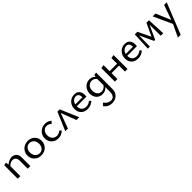

<svg xmlns="http://www.w3.org/2000/svg" viewBox="456 -2125 4115 4115"><g transform="rotate(-45 2514.0 -67.0)"><path d="M457 -266V0H378V-239Q378 -297 352 -330Q326 -363 278 -363Q245 -363 211 -347Q177 -331 153 -300V0H74V-409L139 -423L149 -352Q183 -386 225.5 -404Q268 -422 311 -422Q376 -422 416.5 -380Q457 -338 457 -266Z M572 -202Q572 -265 601.5 -315Q631 -365 683 -393.5Q735 -422 800 -422Q860 -422 908.5 -395Q957 -368 984.5 -320.5Q1012 -273 1012 -214Q1012 -151 983 -101Q954 -51 902.5 -23Q851 5 786 5Q725 5 676 -22Q627 -49 599.5 -96Q572 -143 572 -202ZM929 -206Q929 -277 889 -320.5Q849 -364 789 -364Q728 -364 692 -320Q656 -276 656 -211Q656 -140 696 -96Q736 -52 796 -52Q857 -52 893 -96.5Q929 -141 929 -206Z M1095 -202Q1095 -264 1124.5 -314Q1154 -364 1205.5 -392.5Q1257 -421 1320 -421Q1403 -421 1465 -367L1419 -316Q1368 -364 1310 -364Q1250 -364 1214 -319.5Q1178 -275 1178 -210Q1178 -140 1218.5 -97.5Q1259 -55 1320 -55Q1382 -55 1433 -101L1471 -63Q1403 6 1306 6Q1246 6 1197.5 -20.5Q1149 -47 1122 -94.5Q1095 -142 1095 -202Z M1854 0 1722 -344 1595 0H1515L1692 -416H1761L1938 0Z M2369 -64Q2295 5 2194 5Q2102 5 2046 -48.5Q1990 -102 1990 -195Q1990 -260 2018.5 -312Q2047 -364 2097 -393Q2147 -422 2208 -422Q2283 -422 2322.5 -377Q2362 -332 2362 -254Q2362 -219 2359 -203H2066Q2066 -132 2103 -92Q2140 -52 2207 -52Q2276 -52 2334 -101ZM2072 -254H2290Q2288 -369 2203 -369Q2155 -369 2119.5 -337.5Q2084 -306 2072 -254Z M2870 -423V71Q2870 143 2839 192Q2808 241 2758.5 265Q2709 289 2652 289Q2598 289 2550 265.5Q2502 242 2466 194L2518 137Q2551 183 2593 207Q2635 231 2675 231Q2726 231 2758.5 192.5Q2791 154 2791 73V-61Q2733 6 2645 6Q2588 6 2544.5 -20Q2501 -46 2477.5 -92.5Q2454 -139 2454 -198Q2454 -261 2482.5 -312Q2511 -363 2560 -392Q2609 -421 2667 -421Q2708 -421 2741 -405.5Q2774 -390 2796 -361L2805 -409ZM2791 -117V-306Q2750 -365 2679 -365Q2617 -365 2577 -320.5Q2537 -276 2537 -206Q2537 -137 2572 -92.5Q2607 -48 2665 -48Q2700 -48 2732.5 -64.5Q2765 -81 2791 -117Z M3401 -422V0H3323V-179H3096V0H3018V-409L3096 -422V-238H3323V-409Z M3899 -64Q3825 5 3724 5Q3632 5 3576 -48.5Q3520 -102 3520 -195Q3520 -260 3548.5 -312Q3577 -364 3627 -393Q3677 -422 3738 -422Q3813 -422 3852.5 -377Q3892 -332 3892 -254Q3892 -219 3889 -203H3596Q3596 -132 3633 -92Q3670 -52 3737 -52Q3806 -52 3864 -101ZM3602 -254H3820Q3818 -369 3733 -369Q3685 -369 3649.5 -337.5Q3614 -306 3602 -254Z M4409 0 4405 -335 4262 -22H4229L4085 -332L4079 0H4017L4036 -414H4114L4253 -125L4389 -414H4465L4484 0Z M5006 -416 4724 289H4640L4773 8L4580 -416H4665L4808 -79L4926 -416Z"/></g></svg>

Font: Ysabeau Infant Medium
Style: Regular
Weight: 500
Designer: Christian Thalmann (Catharsis Fonts)
Version: Version 0.003